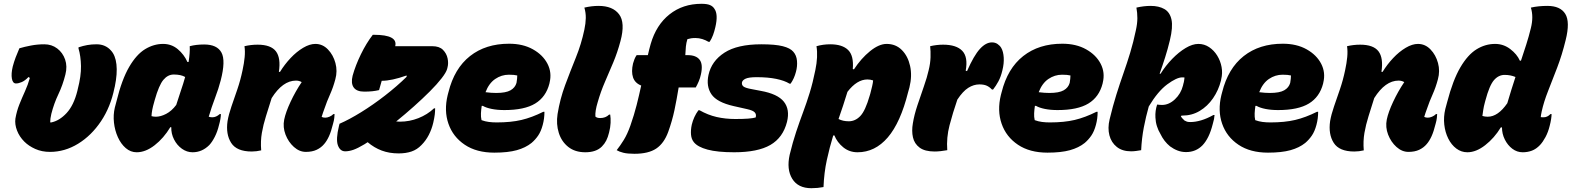

<svg xmlns="http://www.w3.org/2000/svg" viewBox="-20 -790 8268 1010"><path d="M82 -536Q109 -544 143 -550.5Q177 -557 213 -557Q252 -557 281 -535Q310 -513 322.5 -477Q335 -441 324 -398Q310 -342 287 -294Q264 -246 250 -191Q244 -166 244 -146H250Q293 -155 330.5 -195.5Q368 -236 387 -312L389 -321Q407 -390 406 -442.5Q405 -495 393 -535V-541Q417 -549 439.5 -553Q462 -557 488 -557Q512 -557 531 -548.5Q550 -540 563 -525Q587 -500 592.5 -451.5Q598 -403 584 -335L582 -327Q562 -228 511.5 -152.5Q461 -77 391 -34Q321 9 243 9Q200 9 165.5 -6.5Q131 -22 108 -45Q82 -71 69.5 -103.5Q57 -136 61 -166Q68 -206 82 -241Q96 -276 111.5 -310Q127 -344 137 -380L130 -385Q112 -366 95 -358.5Q78 -351 64 -351Q47 -351 42.5 -376.5Q38 -402 47 -440Q54 -466 62.5 -488.5Q71 -511 82 -536Z M838 -559Q882 -559 915 -531.5Q948 -504 966 -464H972Q980 -513 978 -547Q1011 -556 1054 -556Q1122 -556 1145 -513.5Q1168 -471 1141 -367Q1130 -324 1111.5 -275.5Q1093 -227 1078 -176Q1087 -173 1097 -173Q1117 -173 1136 -190H1142Q1142 -180 1139.5 -164.5Q1137 -149 1132 -132Q1124 -98 1110 -70.5Q1096 -43 1081 -27Q1043 11 993 11Q963 11 937 -7.5Q911 -26 895.5 -56.5Q880 -87 881 -121H876Q841 -63 793.5 -26Q746 11 699 11Q667 11 641.5 -11Q616 -33 600 -68.5Q584 -104 579.5 -145Q575 -186 584 -224L593 -258Q621 -372 659.5 -438Q698 -504 743.5 -531.5Q789 -559 838 -559ZM777 -179Q788 -176 800 -176Q825 -176 854 -191Q883 -206 907 -238Q919 -277 931.5 -313Q944 -349 954 -385Q932 -398 894 -398Q863 -398 839.5 -370Q816 -342 794 -264L791 -253Q778 -209 777 -179Z M1266 -547Q1283 -551 1300 -553Q1317 -555 1335 -555Q1405 -555 1431.5 -520Q1458 -485 1447 -412H1453Q1477 -451 1508.5 -484.5Q1540 -518 1574.5 -538.5Q1609 -559 1639 -559Q1677 -559 1705 -530Q1733 -501 1744.5 -458.5Q1756 -416 1744 -373Q1733 -331 1716 -293Q1699 -255 1688 -222Q1684 -211 1679 -197Q1674 -183 1672 -175Q1680 -171 1691 -171Q1701 -171 1713 -176Q1725 -181 1734 -190H1740Q1740 -184 1738.5 -170Q1737 -156 1732 -139Q1722 -98 1710.5 -73Q1699 -48 1685 -32Q1669 -13 1645.5 -2Q1622 9 1589 9Q1555 9 1526 -17Q1497 -43 1482 -82Q1467 -121 1475 -161Q1483 -200 1508.5 -254.5Q1534 -309 1567 -358Q1554 -366 1537 -366Q1467 -366 1409 -274Q1393 -223 1379 -178.5Q1365 -134 1357.5 -91Q1350 -48 1354 1Q1329 7 1304 7Q1225 7 1196 -38.5Q1167 -84 1177 -153Q1183 -188 1197.5 -230Q1212 -272 1228.5 -320Q1245 -368 1256 -421Q1264 -458 1267 -489.5Q1270 -521 1266 -547Z M1941 -607H1947Q2074 -607 2059 -547H2254Q2291 -547 2310 -528Q2329 -509 2334.5 -483Q2340 -457 2334 -435L2332 -427Q2327 -409 2303 -378Q2279 -347 2241 -309Q2203 -271 2157 -230Q2111 -189 2064 -151Q2073 -150 2084 -150Q2134 -150 2181 -168.5Q2228 -187 2263 -220H2269Q2269 -204 2267 -187Q2265 -170 2259 -144Q2251 -110 2235.5 -80Q2220 -50 2197 -27Q2174 -3 2144.5 7Q2115 17 2077 17Q2028 17 1988 2Q1948 -13 1914 -42Q1905 -36 1897 -31Q1862 -10 1839 -2Q1816 6 1796 6Q1769 6 1757.5 -25.5Q1746 -57 1763 -127L1766 -139Q1817 -161 1880 -200Q1943 -239 2005.5 -287.5Q2068 -336 2119 -386V-393Q2040 -365 1989 -365H1988Q1981 -341 1974 -316Q1957 -312 1938.5 -310Q1920 -308 1896 -308Q1856 -308 1840.5 -330Q1825 -352 1835 -392Q1850 -446 1878.5 -504.5Q1907 -563 1941 -607Z M2658 -560Q2731 -560 2783.5 -530.5Q2836 -501 2860 -454.5Q2884 -408 2871 -355L2870 -350Q2852 -280 2795.5 -245.5Q2739 -211 2633 -211Q2596 -211 2566.5 -217Q2537 -223 2520 -233H2514Q2511 -213 2510 -194Q2509 -175 2513 -158Q2532 -151 2551.5 -148.5Q2571 -146 2593 -146Q2668 -146 2723 -159Q2778 -172 2838 -202H2844Q2844 -166 2835 -133Q2826 -99 2811 -77Q2796 -55 2776 -38Q2745 -13 2698.5 0Q2652 13 2580 13Q2487 13 2425 -28.5Q2363 -70 2339 -139Q2315 -208 2335 -290L2339 -305Q2370 -430 2452.5 -495Q2535 -560 2658 -560ZM2657 -397Q2618 -397 2585 -374.5Q2552 -352 2534 -305Q2550 -303 2563.5 -302Q2577 -301 2590 -301Q2641 -301 2665.5 -315Q2690 -329 2697 -354Q2699 -366 2700 -375.5Q2701 -385 2701 -393Q2685 -397 2657 -397Z M3054 -634Q3061 -667 3061.5 -695Q3062 -723 3054 -750Q3092 -759 3129 -759Q3203 -759 3236.5 -715Q3270 -671 3244 -574Q3228 -514 3206 -461.5Q3184 -409 3162 -358.5Q3140 -308 3124 -252Q3117 -229 3114 -210.5Q3111 -192 3112 -177Q3120 -169 3137 -169Q3166 -169 3184 -187H3190Q3193 -168 3192 -144Q3191 -120 3184 -93Q3178 -68 3169 -50.5Q3160 -33 3146 -19Q3116 11 3059 11Q3005 11 2969.5 -17Q2934 -45 2919.5 -91Q2905 -137 2913 -190Q2926 -270 2953 -342.5Q2980 -415 3009 -486.5Q3038 -558 3054 -634Z M3495 -96Q3473 -36 3432 -8.5Q3391 19 3317 19Q3281 19 3259 13.5Q3237 8 3224 0Q3243 -24 3261.5 -54Q3280 -84 3296 -129Q3316 -186 3329 -237.5Q3342 -289 3353 -340Q3320 -353 3310 -383Q3300 -413 3310 -456Q3313 -467 3317.5 -478.5Q3322 -490 3329 -500H3388Q3395 -531 3403 -559Q3432 -659 3502 -714.5Q3572 -770 3670 -770Q3699 -770 3714.5 -763.5Q3730 -757 3738 -744Q3759 -715 3743 -647Q3738 -625 3731 -606Q3724 -587 3713 -570H3707Q3692 -579 3674.5 -584.5Q3657 -590 3638 -590Q3625 -590 3615.5 -588.5Q3606 -587 3596 -584Q3590 -565 3588 -545Q3586 -525 3585 -500H3597Q3642 -500 3660.5 -475.5Q3679 -451 3667 -398Q3663 -379 3655.5 -361.5Q3648 -344 3640 -330H3550Q3540 -268 3528 -211Q3516 -154 3495 -96Z M3848 -164Q3890 -164 3915.5 -166Q3941 -168 3955 -172Q3960 -187 3951 -198Q3942 -209 3910 -216L3839 -232Q3751 -252 3722.5 -294Q3694 -336 3707 -396Q3723 -469 3791 -513Q3859 -557 3985 -557Q4058 -557 4097.5 -547Q4137 -537 4153 -518Q4170 -499 4172.5 -470Q4175 -441 4167 -412Q4158 -377 4139 -350H4133Q4107 -366 4063.5 -375Q4020 -384 3960 -384Q3919 -384 3902 -376Q3885 -368 3883 -356Q3881 -343 3891 -335Q3901 -327 3935 -321L3982 -312Q4071 -296 4103.5 -255Q4136 -214 4120 -149Q4099 -66 4032.5 -27.5Q3966 11 3842 11Q3754 11 3702 -3Q3650 -17 3630 -42Q3617 -58 3615 -82Q3613 -106 3619 -134Q3629 -176 3654 -210H3660Q3704 -185 3750 -174.5Q3796 -164 3848 -164Z M4275 -547Q4310 -557 4347 -557Q4411 -557 4441.5 -527Q4472 -497 4466 -427L4472 -425Q4510 -483 4557 -521Q4604 -559 4644 -559Q4692 -559 4724 -527Q4756 -495 4767.5 -443Q4779 -391 4764 -330L4757 -305Q4717 -145 4650 -67Q4583 11 4491 11Q4448 11 4416 -15Q4384 -41 4369 -78L4363 -77Q4344 -15 4329.5 51.5Q4315 118 4312 194Q4296 197 4280.5 198.5Q4265 200 4248 200Q4178 200 4147.5 150.5Q4117 101 4134 24Q4150 -42 4168 -96Q4186 -150 4204.5 -199.5Q4223 -249 4239.5 -302.5Q4256 -356 4269 -421Q4284 -493 4275 -547ZM4543 -372Q4488 -372 4438 -307Q4427 -270 4415 -234.5Q4403 -199 4391 -164Q4414 -152 4445 -152Q4479 -152 4505.5 -179.5Q4532 -207 4555 -287L4558 -297Q4564 -320 4568 -337Q4572 -354 4573 -367Q4558 -372 4543 -372Z M4963 0Q4947 3 4929 5Q4911 7 4897 7Q4845 7 4817.5 -13.5Q4790 -34 4782.5 -67.5Q4775 -101 4782 -141Q4789 -185 4806 -236Q4823 -287 4840 -335.5Q4857 -384 4865 -420Q4874 -456 4875 -488.5Q4876 -521 4873 -547Q4890 -551 4907 -553Q4924 -555 4941 -555Q5011 -555 5042 -522.5Q5073 -490 5060 -418L5067 -416Q5103 -498 5134.5 -532.5Q5166 -567 5198 -567Q5215 -567 5227.5 -558.5Q5240 -550 5247 -538Q5258 -519 5260 -487.5Q5262 -456 5253 -420Q5245 -386 5232 -362Q5219 -338 5204 -319H5198Q5185 -333 5170 -339.5Q5155 -346 5132 -346Q5102 -346 5073.5 -328Q5045 -310 5016 -266Q4992 -196 4975 -131Q4958 -66 4963 0Z M5568 -560Q5641 -560 5693.5 -530.5Q5746 -501 5770 -454.5Q5794 -408 5781 -355L5780 -350Q5762 -280 5705.5 -245.5Q5649 -211 5543 -211Q5506 -211 5476.5 -217Q5447 -223 5430 -233H5424Q5421 -213 5420 -194Q5419 -175 5423 -158Q5442 -151 5461.5 -148.5Q5481 -146 5503 -146Q5578 -146 5633 -159Q5688 -172 5748 -202H5754Q5754 -166 5745 -133Q5736 -99 5721 -77Q5706 -55 5686 -38Q5655 -13 5608.5 0Q5562 13 5490 13Q5397 13 5335 -28.5Q5273 -70 5249 -139Q5225 -208 5245 -290L5249 -305Q5280 -430 5362.5 -495Q5445 -560 5568 -560ZM5567 -397Q5528 -397 5495 -374.5Q5462 -352 5444 -305Q5460 -303 5473.5 -302Q5487 -301 5500 -301Q5551 -301 5575.5 -315Q5600 -329 5607 -354Q5609 -366 5610 -375.5Q5611 -385 5611 -393Q5595 -397 5567 -397Z M6284 -559Q6315 -559 6340.5 -542Q6366 -525 6383 -497.5Q6400 -470 6406 -437.5Q6412 -405 6404 -373L6403 -367Q6390 -315 6361 -273Q6332 -231 6291 -206.5Q6250 -182 6200 -182H6195L6192 -177Q6199 -167 6211 -156Q6218 -152 6224 -150Q6230 -148 6242 -148Q6268 -148 6298.5 -157Q6329 -166 6363 -185H6369Q6368 -165 6360 -139Q6350 -99 6336.5 -71.5Q6323 -44 6306 -26Q6271 10 6219 10Q6196 10 6175 2Q6154 -6 6135 -20Q6103 -46 6084 -86Q6073 -104 6066 -126Q6059 -148 6058 -172Q6056 -207 6067 -240Q6074 -239 6080.5 -238.5Q6087 -238 6093 -238Q6129 -238 6160.5 -267.5Q6192 -297 6203 -340L6205 -349Q6208 -358 6209 -366.5Q6210 -375 6211 -382Q6208 -383 6205 -383Q6202 -383 6199 -383Q6170 -383 6120.5 -346.5Q6071 -310 6023 -230Q6008 -177 5997 -120Q5986 -63 5983 0Q5971 2 5957.5 4Q5944 6 5930 6Q5884 6 5855 -17Q5826 -40 5816 -78Q5806 -116 5817 -162Q5834 -233 5852.5 -292Q5871 -351 5890 -405Q5909 -459 5925.5 -513.5Q5942 -568 5955 -630Q5963 -666 5963 -694.5Q5963 -723 5958 -750Q5997 -759 6033 -759Q6076 -759 6105 -742.5Q6134 -726 6142.5 -687Q6151 -648 6134 -578Q6123 -532 6109 -488Q6095 -444 6080 -402H6085Q6112 -445 6146.5 -480.5Q6181 -516 6217 -537.5Q6253 -559 6284 -559Z M6728 -560Q6801 -560 6853.5 -530.5Q6906 -501 6930 -454.5Q6954 -408 6941 -355L6940 -350Q6922 -280 6865.5 -245.5Q6809 -211 6703 -211Q6666 -211 6636.5 -217Q6607 -223 6590 -233H6584Q6581 -213 6580 -194Q6579 -175 6583 -158Q6602 -151 6621.5 -148.5Q6641 -146 6663 -146Q6738 -146 6793 -159Q6848 -172 6908 -202H6914Q6914 -166 6905 -133Q6896 -99 6881 -77Q6866 -55 6846 -38Q6815 -13 6768.5 0Q6722 13 6650 13Q6557 13 6495 -28.5Q6433 -70 6409 -139Q6385 -208 6405 -290L6409 -305Q6440 -430 6522.5 -495Q6605 -560 6728 -560ZM6727 -397Q6688 -397 6655 -374.5Q6622 -352 6604 -305Q6620 -303 6633.5 -302Q6647 -301 6660 -301Q6711 -301 6735.5 -315Q6760 -329 6767 -354Q6769 -366 6770 -375.5Q6771 -385 6771 -393Q6755 -397 6727 -397Z M7066 -547Q7083 -551 7100 -553Q7117 -555 7135 -555Q7205 -555 7231.5 -520Q7258 -485 7247 -412H7253Q7277 -451 7308.5 -484.5Q7340 -518 7374.5 -538.5Q7409 -559 7439 -559Q7477 -559 7505 -530Q7533 -501 7544.5 -458.5Q7556 -416 7544 -373Q7533 -331 7516 -293Q7499 -255 7488 -222Q7484 -211 7479 -197Q7474 -183 7472 -175Q7480 -171 7491 -171Q7501 -171 7513 -176Q7525 -181 7534 -190H7540Q7540 -184 7538.5 -170Q7537 -156 7532 -139Q7522 -98 7510.5 -73Q7499 -48 7485 -32Q7469 -13 7445.5 -2Q7422 9 7389 9Q7355 9 7326 -17Q7297 -43 7282 -82Q7267 -121 7275 -161Q7283 -200 7308.5 -254.5Q7334 -309 7367 -358Q7354 -366 7337 -366Q7267 -366 7209 -274Q7193 -223 7179 -178.5Q7165 -134 7157.5 -91Q7150 -48 7154 1Q7129 7 7104 7Q7025 7 6996 -38.5Q6967 -84 6977 -153Q6983 -188 6997.5 -230Q7012 -272 7028.5 -320Q7045 -368 7056 -421Q7064 -458 7067 -489.5Q7070 -521 7066 -547Z M7845 -559Q7889 -559 7924.5 -532Q7960 -505 7975 -471H7981Q7995 -513 8008.5 -555Q8022 -597 8033 -642Q8048 -702 8033 -750Q8072 -759 8120 -759Q8188 -759 8214 -717Q8240 -675 8216 -579Q8197 -501 8171.5 -434.5Q8146 -368 8123.5 -311Q8101 -254 8090 -204Q8088 -193 8086.5 -186Q8085 -179 8085 -174Q8089 -173 8093 -173Q8097 -173 8100 -173Q8120 -173 8136 -190H8142Q8142 -180 8139.5 -163.5Q8137 -147 8132 -128Q8124 -95 8110 -69Q8096 -43 8081 -27Q8061 -6 8038.5 2.5Q8016 11 7990 11Q7960 11 7935.5 -7.5Q7911 -26 7896 -56Q7881 -86 7881 -120H7875Q7841 -64 7793 -26.5Q7745 11 7699 11Q7667 11 7641 -8.5Q7615 -28 7598.5 -61Q7582 -94 7577.5 -134.5Q7573 -175 7583 -217L7593 -254Q7623 -369 7662 -435.5Q7701 -502 7747 -530.5Q7793 -559 7845 -559ZM7778 -180Q7785 -178 7792 -177Q7799 -176 7806 -176Q7860 -176 7909 -247Q7920 -284 7930.5 -318Q7941 -352 7952 -385Q7926 -396 7895 -396Q7863 -396 7839 -368.5Q7815 -341 7794 -262L7791 -251Q7785 -229 7782.5 -211.5Q7780 -194 7778 -180Z"/></svg>

Font: Recursive Sn Csl St Blk
Style: Italic
Weight: 900
Italic angle: -15°
Version: Version 1.079;hotconv 1.0.112;makeotfexe 2.5.65598; ttfautoh